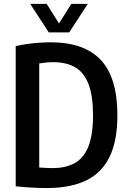

<svg xmlns="http://www.w3.org/2000/svg" viewBox="-20 -968 666 996"><path d="M223 7.5Q197.5 7.5 170.8 6.5Q144 5.5 116.8 3.5Q89.5 1.5 61.5 -1.5V-729Q89.5 -735 119.5 -739.5Q149.5 -744 180.8 -746.2Q212 -748.5 244 -748.5Q416.5 -748.5 502.8 -657Q589 -565.5 589 -370Q589 -237.5 548.2 -154Q507.5 -70.5 426 -31.5Q344.5 7.5 223 7.5ZM252.5 -96Q321 -96 367.8 -122Q414.5 -148 438.5 -208Q462.5 -268 462.5 -370Q462.5 -471 439.2 -531.5Q416 -592 370 -618.8Q324 -645.5 256 -645.5Q239.5 -645.5 220 -643.8Q200.5 -642 183.5 -639V-99Q204 -97.5 221 -96.8Q238 -96 252.5 -96ZM233 -800 136.5 -948H222L294 -833.5H278L350 -948H435.5L339 -800Z"/></svg>

Font: Encode Sans SC Condensed SemiBold
Style: Regular
Weight: 600
Width: 3
Designer: Multiple Designers
Foundry: Impallari Type
Version: Version 3.002